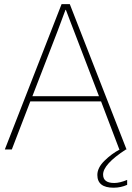

<svg xmlns="http://www.w3.org/2000/svg" viewBox="-20 -710 625 912"><path d="M133.8 -252.9H450.2L331.1 -563.5Q324.2 -582 311 -615.7Q297.9 -649.4 293 -663.1H291Q261.7 -585 253.9 -563.5ZM2.9 0 272.5 -690.4H311.5L581.1 0H546.9L460 -228.5H124L36.1 0ZM442.4 121.1Q442.4 86.9 476.1 53.7Q509.8 20.5 548.8 0H578.1Q469.7 70.3 469.7 119.1Q469.7 159.2 522.5 159.2Q548.8 159.2 584 144.5V168Q553.7 181.6 519.5 181.6Q442.4 181.6 442.4 121.1Z"/></svg>

Font: Gothic A1 Thin
Style: Regular
Weight: 250
Designer: HanYang I&C Co.,Ltd.
Foundry: HanYang I&C Co.,Ltd.
Version: Version 2.50